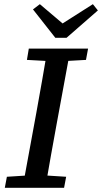

<svg xmlns="http://www.w3.org/2000/svg" viewBox="-20 -900 489 920"><path d="M3 0 13 -53 140 -61H171L297 -53L287 0ZM88 0 154 -359Q168 -436 181.5 -513Q195 -590 208 -667H318L252 -309Q238 -232 224 -154.5Q210 -77 197 0ZM109 -613 118 -667H402L392 -613L267 -606H236ZM171 -880 303 -768H249L425 -880L449 -850L299 -719H245L138 -855Z"/></svg>

Font: Source Serif 4 Medium
Style: Italic
Weight: 500
Italic angle: -12°
Designer: Frank Grießhammer
Foundry: Adobe Systems Incorporated
Version: Version 4.004;hotconv 1.0.116;makeotfexe 2.5.65601